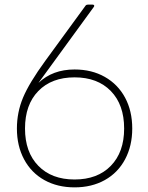

<svg xmlns="http://www.w3.org/2000/svg" viewBox="-20 -781 639 829"><path d="M302 -481Q376 -481 432.5 -449Q489 -417 520 -359.5Q551 -302 551 -226Q551 -151 520 -93Q489 -35 432.5 -3.5Q376 28 302 28Q228 28 171.5 -3.5Q115 -35 84 -93Q53 -151 53 -226Q53 -296 79.5 -359.5Q106 -423 176 -519L349 -756Q352 -761 360 -761H380Q385 -761 386.5 -758Q388 -755 385 -751L146 -423Q207 -481 302 -481ZM516 -226Q516 -329 458.5 -388Q401 -447 302 -447Q203 -447 145.5 -388Q88 -329 88 -226Q88 -124 145.5 -65Q203 -6 302 -6Q401 -6 458.5 -65Q516 -124 516 -226Z"/></svg>

Font: LINE Seed JP_TTF Thin
Style: Regular
Weight: 250
Designer: LY Corporation & Fontrix & Fontworks
Version: Version 1.008